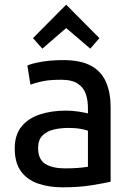

<svg xmlns="http://www.w3.org/2000/svg" viewBox="-20 -790 567 821"><path d="M248 11Q188 11 141.5 -5.5Q95 -22 69 -58.5Q43 -95 43 -155Q43 -214 72.5 -249.5Q102 -285 151.5 -301Q201 -317 262 -317Q290 -317 318 -312.5Q346 -308 356 -305V-329Q356 -361 347 -388Q338 -415 313 -432Q288 -449 241 -449Q191 -449 159.5 -442Q128 -435 110 -428L97 -510Q118 -519 158.5 -526Q199 -533 250 -533Q326 -533 370.5 -508Q415 -483 434 -437.5Q453 -392 453 -333V-13Q428 -7 373 2Q318 11 248 11ZM258 -70Q289 -70 314 -72Q339 -74 356 -77V-231Q346 -235 324.5 -239Q303 -243 272 -243Q241 -243 211.5 -236.5Q182 -230 162.5 -211.5Q143 -193 143 -157Q143 -108 174 -89Q205 -70 258 -70ZM161 -582 121 -627 263 -770 405 -627 366 -582 263 -670Z"/></svg>

Font: Ubuntu Sans Medium
Style: Regular
Weight: 500
Designer: Dalton Maag Ltd
Foundry: Dalton Maag Ltd
Version: Version 1.006; ttfautohint (v1.8.4.7-5d5b)